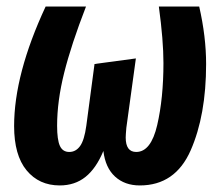

<svg xmlns="http://www.w3.org/2000/svg" viewBox="-20 -550 675 585"><path d="M23 -166Q23 -324 119 -530H242Q197 -414 175.5 -328Q154 -242 154 -167Q154 -124 162.5 -105.5Q171 -87 191 -87Q211 -87 224 -105Q237 -123 243 -167L268 -355L394 -372L365 -161Q363 -139 363 -131Q363 -87 395 -87Q440 -87 459 -169Q478 -251 478 -358Q478 -427 464 -530H587Q608 -438 608 -355Q608 -199 561 -92Q514 15 406 15Q360 15 330.5 -12Q301 -39 295 -90Q273 -37 240.5 -11Q208 15 162 15Q99 15 61 -31Q23 -77 23 -166Z"/></svg>

Font: Fira Sans Compressed SemiBold
Style: Italic
Weight: 600
Width: 1
Italic angle: -8°
Designer: bBox Type GmbH & Carrois Corporate GbR & Edenspiekermann AG
Foundry: bBox Type GmbH & Carrois Corporate GbR & Edenspiekermann AG
Version: Version 4.301